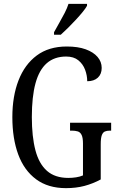

<svg xmlns="http://www.w3.org/2000/svg" viewBox="-20 -965 616 995"><path d="M322 10Q229 10 167 -36Q105 -82 74.5 -164.5Q44 -247 44 -358Q44 -466 76 -548.5Q108 -631 170.5 -677.5Q233 -724 326 -724Q384 -724 424 -709.5Q464 -695 485.5 -670Q507 -645 507 -613Q507 -581 487 -562.5Q467 -544 432 -544Q432 -574 421 -603.5Q410 -633 386 -652.5Q362 -672 323 -672Q262 -672 222.5 -637.5Q183 -603 164 -533.5Q145 -464 145 -358Q145 -257 163.5 -186.5Q182 -116 223.5 -79.5Q265 -43 334 -43Q354 -43 374 -46Q394 -49 410 -56V-221Q410 -251 403 -265.5Q396 -280 383 -284Q370 -288 352 -288H343V-329H556V-288H549Q534 -288 523.5 -283.5Q513 -279 507.5 -264Q502 -249 502 -217V-35Q461 -13 417.5 -1.5Q374 10 322 10ZM260 -798Q274 -824 288.5 -849Q303 -874 315.5 -898.5Q328 -923 335 -945H431V-935Q424 -922 408.5 -903Q393 -884 373.5 -863Q354 -842 333.5 -821.5Q313 -801 295 -785H260Z"/></svg>

Font: Noto Serif ExtraCondensed
Style: Regular
Weight: 400
Width: 2
Designer: Monotype Design Team
Foundry: Monotype Imaging Inc.
Version: Version 2.013